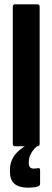

<svg xmlns="http://www.w3.org/2000/svg" viewBox="-20 -675 242 886"><path d="M49 0Q39 0 39 -12V-643Q39 -655 49 -655H153Q163 -655 163 -643V-12Q163 0 153 0ZM109 191Q26 191 26 119V108Q26 63 57.5 29.5Q89 -4 148 -25L159 -12L158 -6Q136 11 124.5 31Q113 51 113 70V78Q113 103 135 103Q140 103 144.5 102.5Q149 102 155 101Q165 99 165 110V173Q165 182 156 185Q144 189 132 190Q120 191 109 191Z"/></svg>

Font: Sofia Sans Extra Condensed ExtraBold
Style: Regular
Weight: 800
Designer: Botio Nikoltchev, Ani Petrova
Foundry: lettersoup
Version: Version 4.101; ttfautohint (v1.8.4.7-5d5b)